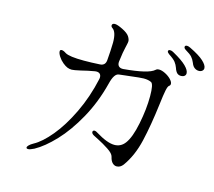

<svg xmlns="http://www.w3.org/2000/svg" viewBox="-115 -928 1239 1113"><g transform="rotate(15 504.5 -371.5)"><path d="M143 44Q132 44 132 37Q132 31 140.5 22.5Q149 14 165 5Q212 -20 265.5 -84.5Q319 -149 365.5 -245.5Q412 -342 437 -456Q438 -459 438 -465Q438 -481 428 -488Q418 -495 400 -492Q359 -485 320 -475Q280 -466 268 -466Q254 -466 241.5 -471Q229 -476 213 -489Q196 -503 184.5 -521Q173 -539 173 -551Q173 -561 183 -561Q194 -561 210 -550Q235 -535 323 -535Q367 -535 417 -538Q450 -539 453 -572Q454 -580 457 -628Q459 -660 459 -679Q459 -743 434 -760Q425 -766 425 -774Q425 -780 429.5 -783.5Q434 -787 442 -787Q457 -787 489.5 -771Q522 -755 533 -738Q543 -722 543 -710Q543 -703 540 -690.5Q537 -678 535 -668Q529 -646 521 -583Q519 -565 528 -555.5Q537 -546 555 -547Q705 -560 738 -591Q745 -598 758 -598Q774 -598 795 -587.5Q816 -577 830.5 -562Q845 -547 845 -535Q845 -526 837 -521Q830 -516 824.5 -489.5Q819 -463 812 -404Q796 -274 773.5 -177.5Q751 -81 702 -13Q686 8 664 8Q650 8 638.5 -3.5Q627 -15 622 -38Q618 -57 585 -78.5Q552 -100 525 -113.5Q498 -127 491 -131Q477 -139 477 -149Q477 -153 480 -156Q483 -159 488 -159Q496 -159 506 -152Q576 -109 619 -109Q658 -109 682 -141Q711 -179 729 -268.5Q747 -358 747 -435Q747 -507 731 -516Q713 -525 685 -525Q666 -525 602 -517Q590 -516 575 -514Q560 -512 541 -510Q526 -509 515 -492.5Q504 -476 496 -443Q466 -325 411.5 -227Q357 -129 295 -63.5Q233 2 178 32Q154 44 143 44ZM935 -689Q928 -706 917 -718.5Q906 -731 877 -748Q866 -755 866 -763Q866 -773 879 -773Q887 -773 899 -767Q957 -739 983 -715Q1009 -691 1009 -673Q1009 -663 1001 -656.5Q993 -650 981 -650Q962 -650 948 -665Q941 -673 935 -689ZM849 -633Q843 -650 832 -664.5Q821 -679 790 -699Q779 -707 779 -714Q779 -723 791 -723Q801 -723 812 -716Q868 -685 892.5 -660.5Q917 -636 917 -618Q917 -607 909 -601Q901 -595 889 -595Q869 -595 859 -611Q852 -622 849 -633Z"/></g></svg>

Font: Hina Mincho
Style: Regular
Weight: 400
Designer: satsuyako
Foundry: satsuyako
Version: Version 1.100